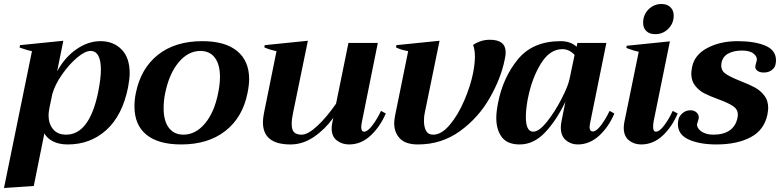

<svg xmlns="http://www.w3.org/2000/svg" viewBox="-23 -713 3907 961"><path d="M137 -457Q120 -460 101 -466.5Q82 -473 75 -475L77 -487L294 -509L263 -356Q301 -426 359.5 -466.5Q418 -507 480 -507Q544 -507 585 -466Q626 -425 626 -347Q626 -318 618 -276Q590 -136 510 -63Q430 10 316 10Q274 10 244 -4.5Q214 -19 199 -45L146 218L-3 228ZM468 -250Q482 -320 482 -365Q482 -410 469 -434Q456 -458 430 -458Q403 -458 363.5 -425Q324 -392 288.5 -341.5Q253 -291 239 -243L224 -171Q220 -147 220 -137Q220 -94 242.5 -66.5Q265 -39 308 -39Q424 -39 468 -250Z M650 -180Q650 -214 657 -248Q682 -371 768 -439Q854 -507 990 -507Q1104 -507 1164 -457.5Q1224 -408 1224 -317Q1224 -288 1216 -248Q1192 -126 1105.5 -58Q1019 10 884 10Q769 10 709.5 -39Q650 -88 650 -180ZM1069 -248Q1078 -292 1078 -328Q1078 -390 1052.5 -424Q1027 -458 980 -458Q919 -458 871.5 -401.5Q824 -345 804 -248Q796 -211 796 -171Q796 -108 822 -73.5Q848 -39 895 -39Q956 -39 1003 -95Q1050 -151 1069 -248Z M1908 -145Q1879 -78 1831.5 -34Q1784 10 1724 10Q1689 10 1663 -10Q1637 -30 1637 -71Q1637 -83 1640 -98L1645 -123Q1604 -66 1548.5 -28Q1493 10 1431 10Q1293 10 1293 -101Q1293 -119 1298 -146L1361 -457Q1326 -464 1300 -476L1302 -487L1518 -509L1444 -149Q1437 -117 1437 -93Q1437 -63 1449 -51Q1461 -39 1487 -39Q1518 -39 1564.5 -82Q1611 -125 1659 -194L1721 -498H1868L1789 -106Q1785 -86 1785 -77Q1785 -54 1800 -54Q1817 -54 1841.5 -86.5Q1866 -119 1884 -158Z M1950 -97Q1950 -108 1954 -132L2020 -457Q1981 -464 1959 -476L1961 -487L2177 -509L2103 -148Q2099 -132 2099 -108Q2099 -78 2109.5 -58.5Q2120 -39 2145 -39Q2187 -39 2228.5 -88.5Q2270 -138 2301 -210.5Q2332 -283 2345 -348Q2354 -395 2354 -430Q2354 -464 2345 -488Q2383 -514 2429 -514Q2508 -514 2508 -451Q2508 -436 2503 -414Q2484 -320 2427.5 -221.5Q2371 -123 2279 -56.5Q2187 10 2069 10Q2007 10 1978.5 -20Q1950 -50 1950 -97Z M2461 -123Q2461 -154 2470 -199Q2495 -326 2569.5 -416.5Q2644 -507 2783 -507Q2833 -507 2863 -479L2867 -498H3012L2932 -104Q2928 -84 2928 -77Q2928 -55 2945 -55Q2962 -55 2986 -87Q3010 -119 3028 -158L3052 -145Q3024 -78 2976 -34Q2928 10 2869 10Q2834 10 2809 -11.5Q2784 -33 2784 -75Q2784 -88 2787 -104L2807 -204Q2762 -110 2705 -50Q2648 10 2578 10Q2516 10 2488.5 -27Q2461 -64 2461 -123ZM2828 -319 2853 -438Q2826 -467 2792 -467Q2729 -467 2684.5 -395Q2640 -323 2620 -224Q2617 -211 2613 -182.5Q2609 -154 2609 -128Q2609 -54 2646 -54Q2675 -54 2714.5 -103.5Q2754 -153 2787.5 -218Q2821 -283 2828 -319Z M3196 -599Q3196 -639 3223 -666Q3250 -693 3288 -693Q3316 -693 3332.5 -677Q3349 -661 3349 -635Q3349 -596 3322 -569Q3295 -542 3257 -542Q3228 -542 3212 -557.5Q3196 -573 3196 -599ZM3099 -73Q3099 -86 3102 -102L3174 -454Q3148 -459 3112 -473L3114 -484L3330 -506L3249 -108Q3246 -92 3246 -78Q3246 -54 3260 -54Q3278 -54 3302 -86Q3326 -118 3344 -158L3369 -145Q3340 -77 3293 -33.5Q3246 10 3186 10Q3150 10 3124.5 -11Q3099 -32 3099 -73Z M3370 -92Q3370 -103 3373 -115Q3375 -130 3392 -145.5Q3409 -161 3433 -161Q3453 -161 3465 -148.5Q3477 -136 3474 -119Q3472 -112 3470 -105.5Q3468 -99 3466 -93Q3464 -82 3473 -69Q3482 -56 3501.5 -47.5Q3521 -39 3548 -39Q3599 -39 3630 -61Q3661 -83 3669 -127Q3670 -131 3670 -139Q3670 -166 3646 -182Q3622 -198 3573 -216Q3529 -232 3502 -246Q3475 -260 3456 -284.5Q3437 -309 3437 -345Q3437 -355 3441 -377Q3453 -439 3517.5 -473Q3582 -507 3669 -507Q3754 -507 3807.5 -484.5Q3861 -462 3861 -411Q3861 -400 3858 -388Q3855 -374 3839.5 -362Q3824 -350 3800 -350Q3779 -350 3767 -359.5Q3755 -369 3758 -384Q3759 -390 3761.5 -398.5Q3764 -407 3765 -411Q3768 -429 3749 -444.5Q3730 -460 3691 -460Q3650 -460 3622 -445Q3594 -430 3588 -397Q3587 -393 3587 -385Q3587 -358 3610.5 -342.5Q3634 -327 3684 -307Q3728 -290 3755.5 -275Q3783 -260 3802.5 -235Q3822 -210 3822 -172Q3822 -163 3818 -139Q3802 -62 3734 -26Q3666 10 3563 10Q3479 10 3424.5 -14.5Q3370 -39 3370 -92Z"/></svg>

Font: Trirong
Style: Bold Italic
Weight: 700
Italic angle: -12°
Designer: Katatrad Team
Foundry: CadsonDemak
Version: Version 1.001